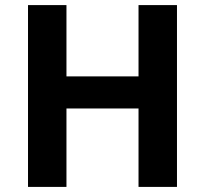

<svg xmlns="http://www.w3.org/2000/svg" viewBox="-20 -734 805 754"><path d="M675 0V-714H524V-434H241V-714H90V0H241V-308H524V0Z"/></svg>

Font: Noto Sans Arabic UI
Style: Bold
Weight: 700
Designer: Monotype Design Team, Nadine Chahine and Nizar Qandah
Foundry: Monotype Imaging Inc.
Version: Version 2.010